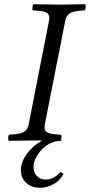

<svg xmlns="http://www.w3.org/2000/svg" viewBox="-20 -667 427 912"><path d="M171.9 225.1Q130.9 225.1 105 202.4Q79.1 179.7 79.1 140.1Q79.1 103.5 107.2 64.2Q135.3 24.9 180.7 0.5Q173.8 0.5 160.6 0.2Q147.5 0 141.1 0Q110.8 0 21 2Q18.1 -4.9 19 -14.4Q20 -23.9 22.9 -26.9L54.2 -29.8Q84 -32.7 98.1 -43.5Q112.3 -54.2 116.2 -76.2L212.9 -568.8Q217.3 -591.3 207.5 -602.1Q197.8 -612.8 168.9 -615.2L134.8 -618.2Q132.8 -622.1 134.3 -632.8Q135.7 -643.6 138.2 -647Q226.1 -645 265.1 -645Q294.9 -645 384.8 -647Q387.7 -640.1 386.7 -630.6Q385.7 -621.1 382.8 -618.2L352.1 -615.2Q322.3 -612.3 308.3 -601.3Q294.4 -590.3 290 -568.8L192.9 -76.2Q188.5 -53.2 198.2 -42.7Q208 -32.2 236.8 -29.8L271 -26.9Q274.4 -21.5 270 -3.4L273.9 1H268.6L268.1 2H259.8Q209 7.8 174.1 47.9Q139.2 87.9 139.2 127Q139.2 151.9 154.8 168.9Q170.4 186 196.8 186Q234.4 186 267.1 149.9L282.2 158.2Q265.6 190.9 233.9 208Q202.1 225.1 171.9 225.1Z"/></svg>

Font: Linux Libertine G
Style: Italic
Weight: 400
Italic angle: -12°
Designer: Philipp H. Poll
Foundry: Philipp H. Poll
Version: Version 5.1.3